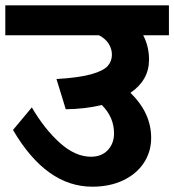

<svg xmlns="http://www.w3.org/2000/svg" viewBox="-40 -689 657 724"><path d="M597 -556H500Q522 -514 522 -464Q522 -387 452 -339Q530 -263 530 -169Q530 -117 502.5 -75Q475 -33 424.5 -9Q374 15 308 15Q134 15 9 -199L80 -284Q128 -202 186 -150Q244 -98 303 -98Q343 -98 366.5 -123Q390 -148 390 -186Q390 -247 344 -293Q282 -278 208 -277L173 -391Q258 -396 304 -409Q350 -422 366 -440Q382 -458 382 -483Q382 -505 369.5 -524.5Q357 -544 333 -556H-20V-669H597Z"/></svg>

Font: Martel Sans ExtraBold
Style: Regular
Weight: 800
Designer: Dan Reynolds and Mathieu Réguer
Foundry: Dan Reynolds and Mathieu Réguer
Version: Version 1.002; ttfautohint (v1.1) -l 5 -r 5 -G 72 -x 0 -D la